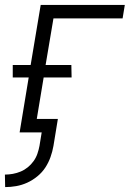

<svg xmlns="http://www.w3.org/2000/svg" viewBox="-37 -540 557 783"><path d="M-16 223 -17 172Q-1 172 15.5 169Q32 166 47.5 159.5Q63 153 76.5 142Q90 131 100 117Q110 103 115.5 87Q121 71 124 55L133 0H43L80 -224H15V-275H88L129 -520H472L463 -465H181L149 -275H254L255 -224H141L113 -55H199L181 55Q177 78 169 100.5Q161 123 148 143Q135 163 115.5 179Q96 195 74 205Q52 215 29 219Q6 223 -16 223Z"/></svg>

Font: Iosevka Term Curly Lt Obl
Style: Regular
Weight: 300
Italic angle: -9°
Designer: Belleve Invis
Foundry: Belleve Invis
Version: Version 32.3.0